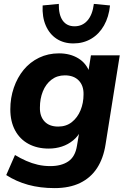

<svg xmlns="http://www.w3.org/2000/svg" viewBox="-20 -775 655 986"><path d="M260 191Q186 191 124.5 174Q63 157 12 124L57 21Q85 38 114.5 51Q144 64 174.5 71Q205 78 238 78Q295 78 330.5 54Q366 30 375 -25L389 -108L397 -107Q382 -76 356 -54.5Q330 -33 298 -22.5Q266 -12 230 -12Q171 -12 126.5 -36Q82 -60 57.5 -105.5Q33 -151 33 -214Q33 -272 51 -324.5Q69 -377 101.5 -416.5Q134 -456 180.5 -478.5Q227 -501 283 -501Q340 -501 382 -475.5Q424 -450 441 -401L433 -404L447 -491H595L522 -33Q511 38 478.5 88Q446 138 391.5 164.5Q337 191 260 191ZM279 -125Q320 -125 349 -148Q378 -171 393.5 -208.5Q409 -246 409 -290Q410 -335 384.5 -361.5Q359 -388 313 -388Q273 -388 244 -365.5Q215 -343 200 -305.5Q185 -268 185 -223Q184 -178 208.5 -151.5Q233 -125 279 -125ZM357 -552Q307 -552 270.5 -576Q234 -600 215 -644Q196 -688 199 -747L282 -755Q281 -699 302 -669.5Q323 -640 363 -640Q403 -640 429 -669.5Q455 -699 462 -755L545 -747Q539 -688 514 -644Q489 -600 448.5 -576Q408 -552 357 -552Z"/></svg>

Font: Nunito Sans 12pt ExtraLight 12pt ExtraBold
Style: Italic
Weight: 800
Italic angle: -9°
Version: Version 3.101;gftools[0.9.27]